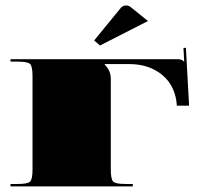

<svg xmlns="http://www.w3.org/2000/svg" viewBox="-20 -666 709 686"><path d="M508.7 -590.9 337.4 -503.5 316.4 -521.4 412.6 -639Q420 -646.4 430.5 -646.4Q438.8 -646.4 445.8 -641.6ZM375.9 -384.6V-61.2Q375.9 -25.8 384.4 -17.3Q392.9 -8.7 428.3 -8.7H454.5V0H17.5V-8.7H43.7Q79.1 -8.7 87.6 -17.3Q96.2 -25.8 96.2 -61.2V-393.4Q96.2 -428.8 87.6 -437.3Q79.1 -445.8 43.7 -445.8H17.5V-454.5H611.5Q622.8 -454.5 627.6 -452.8Q632.4 -451 637.7 -445.8H638.1L635.5 -494.8L644.2 -495.2L655.6 -288.5H611.9Q607.5 -358 560.5 -397.5Q513.5 -437.1 441.4 -437.1H354V-435.3Q375.9 -413.5 375.9 -384.6Z"/></svg>

Font: FoglihtenBlackPcs
Style: BlackPcs
Weight: 900
Version: Version 0.75